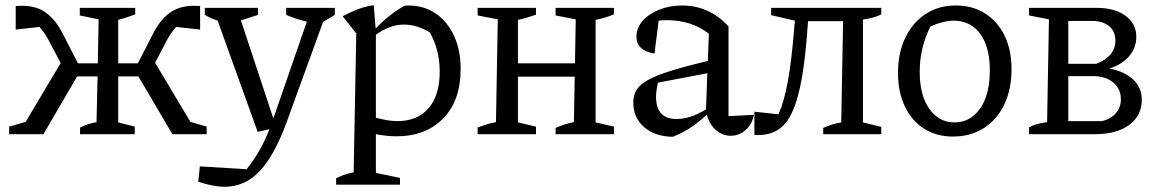

<svg xmlns="http://www.w3.org/2000/svg" viewBox="-20 -513 4426 734"><path d="M15 0V-29L78 -47L212 -272L165 -361Q151 -387 131 -410L40 -400V-490Q51 -491 63 -491Q120 -491 156.5 -464Q193 -437 220 -384L278 -271H354L357 -439L285 -454V-483H497V-458Q477 -451 462.5 -446Q448 -441 432 -437V-271H507L565 -384Q592 -437 629 -464Q666 -491 723 -491Q734 -491 745 -490V-400L653 -410Q634 -388 619 -361L573 -273L708 -47L770 -29V0H639L509 -221H432V-45L495 -29V0H286V-25Q300 -33 316.5 -38Q333 -43 349 -46L353 -221H275L146 0Z M738 182 744 123 923 134Q953 95 972.5 61Q992 27 1010 -19L965 -9L812 -434Q786 -443 763 -456V-483H966V-456L901 -435L1025 -60Q1026 -63 1027 -66L1153 -430Q1112 -440 1074 -456V-483H1260V-456L1215 -429L1077 -49Q1030 80 973.5 140.5Q917 201 839 201Q816 201 791 196Q766 191 738 182Z M1265 193V169Q1278 162 1293.5 156Q1309 150 1332 146L1342 -385L1290 -451Q1320 -467 1349 -478Q1378 -489 1409 -493L1416 -404Q1442 -431 1469 -452.5Q1496 -474 1526 -491Q1533 -492 1541 -492Q1602 -492 1647 -460.5Q1692 -429 1716.5 -374.5Q1741 -320 1741 -250Q1741 -128 1674 -60Q1607 8 1496 8Q1458 8 1417 0V148L1509 167V193ZM1524 -419Q1470 -419 1417 -380V-63Q1464 -50 1499 -50Q1576 -50 1618.5 -99.5Q1661 -149 1661 -239Q1661 -323 1623 -389Q1574 -419 1524 -419Z M1806 0V-26Q1823 -32 1839 -37Q1855 -42 1876 -46L1883 -439L1806 -454V-483H2029V-457Q2012 -451 1995.5 -446Q1979 -441 1960 -437V-271H2178L2181 -439L2104 -454V-483H2327V-458Q2310 -451 2293 -446Q2276 -441 2257 -437V-45L2327 -29V0H2104V-24Q2120 -31 2138 -37Q2156 -43 2174 -46L2177 -220H1960V-45L2029 -29V0Z M2552 10Q2484 9 2442.5 -27Q2401 -63 2401 -121Q2401 -148 2413 -168.5Q2425 -189 2456 -206.5Q2487 -224 2542.5 -241.5Q2598 -259 2686 -280L2690 -384Q2624 -436 2528 -436Q2514 -436 2498 -434L2482 -308Q2413 -320 2413 -373Q2413 -406 2436.5 -433Q2460 -460 2500 -476Q2540 -492 2588 -492Q2641 -492 2686 -471Q2731 -450 2765 -412V-69L2862 -74Q2855 -37 2830 -15.5Q2805 6 2773 6Q2744 6 2718.5 -14.5Q2693 -35 2682 -75Q2654 -48 2623 -27Q2592 -6 2552 10ZM2488 -143Q2488 -58 2567 -58Q2592 -58 2620 -67Q2648 -76 2679 -95L2684 -233L2495 -197Q2492 -183 2490 -169Q2488 -155 2488 -143Z M2864 3V-86L2956 -76Q2977 -122 2991.5 -200Q3006 -278 3016 -403L3019 -434L2928 -455V-483H3349V-458Q3336 -451 3319 -446.5Q3302 -442 3279 -438V-45L3349 -28V0H3127V-24Q3146 -32 3161.5 -37Q3177 -42 3196 -45L3203 -432H3069Q3061 -306 3046.5 -221Q3032 -136 3009 -85.5Q2986 -35 2950.5 -14.5Q2915 6 2864 3Z M3623 9Q3559 9 3512 -21.5Q3465 -52 3439 -106.5Q3413 -161 3413 -234Q3413 -311 3441 -369Q3469 -427 3518.5 -459.5Q3568 -492 3634 -492Q3698 -492 3746 -461.5Q3794 -431 3820.5 -376.5Q3847 -322 3847 -249Q3847 -171 3819 -113Q3791 -55 3740.5 -23Q3690 9 3623 9ZM3629 -45Q3689 -45 3726.5 -97.5Q3764 -150 3764 -244Q3764 -334 3727 -384Q3690 -434 3626 -434Q3587 -434 3537 -412Q3496 -331 3496 -239Q3496 -148 3533 -96.5Q3570 -45 3629 -45Z M3914 0V-26Q3923 -32 3940.5 -37.5Q3958 -43 3983 -46L3990 -439L3914 -454V-483H4171Q4241 -483 4282.5 -453Q4324 -423 4324 -372Q4324 -330 4296.5 -298Q4269 -266 4221 -251Q4279 -240 4312 -209Q4345 -178 4345 -132Q4345 -71 4297 -35.5Q4249 0 4165 0ZM4154 -433H4064V-269H4171Q4244 -298 4244 -357Q4244 -394 4219.5 -413.5Q4195 -433 4154 -433ZM4158 -222H4064V-50H4194Q4228 -59 4246.5 -81Q4265 -103 4265 -133Q4265 -174 4235.5 -198Q4206 -222 4158 -222Z"/></svg>

Font: Piazzolla
Style: Regular
Weight: 400
Designer: Juan Pablo del Peral
Foundry: Huerta Tipografica
Version: Version 1.330